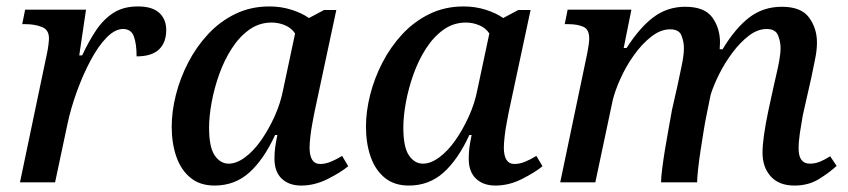

<svg xmlns="http://www.w3.org/2000/svg" viewBox="-20 -566 2633 596"><path d="M126 -401Q129 -415 130.5 -428Q132 -441 132 -447Q132 -474 109.5 -482.5Q87 -491 60 -491H49L58 -536H247L226 -394H235Q255 -437 278 -471.5Q301 -506 332 -526Q363 -546 408 -546Q453 -546 474.5 -526Q496 -506 496 -473Q496 -434 473.5 -412.5Q451 -391 404 -391Q404 -430 395.5 -453Q387 -476 362 -476Q337 -476 311 -449.5Q285 -423 261.5 -379Q238 -335 219 -283Q200 -231 189 -179L151 0H42Z M646 10Q601 10 571.5 -14Q542 -38 527.5 -79.5Q513 -121 513 -173Q513 -220 526 -271.5Q539 -323 564 -371.5Q589 -420 625.5 -459.5Q662 -499 710 -522.5Q758 -546 816 -546Q853 -546 885.5 -535.5Q918 -525 939 -510L986 -535H1024L956 -217Q954 -206 950 -185.5Q946 -165 943.5 -143Q941 -121 941 -108Q941 -57 974 -57Q990 -57 1007 -64Q1024 -71 1042 -82L1061 -50Q1038 -31 997.5 -10.5Q957 10 915 10Q877 10 854.5 -11.5Q832 -33 832 -73Q832 -91 834 -107Q836 -123 841 -147H834Q799 -71 754 -30.5Q709 10 646 10ZM690 -58Q714 -58 740.5 -77.5Q767 -97 790.5 -130.5Q814 -164 832.5 -205Q851 -246 859 -288L896 -462Q885 -479 865 -487.5Q845 -496 823 -496Q785 -496 754 -474Q723 -452 699.5 -415.5Q676 -379 660.5 -335.5Q645 -292 637 -248.5Q629 -205 629 -170Q629 -109 646.5 -83.5Q664 -58 690 -58Z M1249 10Q1204 10 1174.5 -14Q1145 -38 1130.5 -79.5Q1116 -121 1116 -173Q1116 -220 1129 -271.5Q1142 -323 1167 -371.5Q1192 -420 1228.5 -459.5Q1265 -499 1313 -522.5Q1361 -546 1419 -546Q1456 -546 1488.5 -535.5Q1521 -525 1542 -510L1589 -535H1627L1559 -217Q1557 -206 1553 -185.5Q1549 -165 1546.5 -143Q1544 -121 1544 -108Q1544 -57 1577 -57Q1593 -57 1610 -64Q1627 -71 1645 -82L1664 -50Q1641 -31 1600.5 -10.5Q1560 10 1518 10Q1480 10 1457.5 -11.5Q1435 -33 1435 -73Q1435 -91 1437 -107Q1439 -123 1444 -147H1437Q1402 -71 1357 -30.5Q1312 10 1249 10ZM1293 -58Q1317 -58 1343.5 -77.5Q1370 -97 1393.5 -130.5Q1417 -164 1435.5 -205Q1454 -246 1462 -288L1499 -462Q1488 -479 1468 -487.5Q1448 -496 1426 -496Q1388 -496 1357 -474Q1326 -452 1302.5 -415.5Q1279 -379 1263.5 -335.5Q1248 -292 1240 -248.5Q1232 -205 1232 -170Q1232 -109 1249.5 -83.5Q1267 -58 1293 -58Z M2446 10Q2398 10 2372.5 -18.5Q2347 -47 2347 -92Q2347 -136 2365 -222L2382 -300Q2385 -314 2390 -335Q2395 -356 2399 -378Q2403 -400 2403 -418Q2403 -437 2395 -456.5Q2387 -476 2360 -476Q2332 -476 2305 -455.5Q2278 -435 2254 -403Q2230 -371 2212.5 -336Q2195 -301 2186 -272L2172 -203Q2169 -189 2164.5 -161Q2160 -133 2155 -101Q2150 -69 2147 -41Q2144 -13 2144 0H2032Q2032 -14 2035.5 -42Q2039 -70 2044.5 -103.5Q2050 -137 2056 -169.5Q2062 -202 2066 -225L2083 -300Q2088 -325 2095.5 -359.5Q2103 -394 2103 -417Q2103 -436 2095.5 -455.5Q2088 -475 2060 -475Q2031 -475 2002 -452.5Q1973 -430 1948 -395Q1923 -360 1906 -322Q1889 -284 1882 -255L1828 0H1719L1803 -401Q1809 -431 1809 -447Q1809 -475 1790.5 -483Q1772 -491 1744 -491H1733L1742 -536H1940L1916 -417H1925Q1966 -481 2009 -513Q2052 -545 2107 -545Q2167 -545 2191 -512Q2215 -479 2215 -434Q2215 -429 2214.5 -424Q2214 -419 2214 -413H2223Q2262 -478 2305.5 -511.5Q2349 -545 2407 -545Q2467 -545 2491.5 -511.5Q2516 -478 2516 -434Q2516 -409 2509.5 -379Q2503 -349 2498 -323L2472 -208Q2467 -180 2463 -153.5Q2459 -127 2459 -105Q2459 -58 2494 -58Q2510 -58 2525 -64Q2540 -70 2557 -81L2577 -51Q2553 -29 2521 -9.5Q2489 10 2446 10Z"/></svg>

Font: Noto Serif Medium
Style: Italic
Weight: 500
Italic angle: -12°
Designer: Monotype Design Team
Foundry: Monotype Imaging Inc.
Version: Version 2.014; ttfautohint (v1.8.4.7-5d5b)